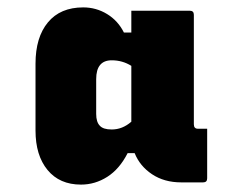

<svg xmlns="http://www.w3.org/2000/svg" viewBox="-20 -780 640 519"><path d="M199 -281Q141 -281 108.5 -320.5Q76 -360 76 -427V-608Q76 -679 109.5 -719.5Q143 -760 205 -760Q240 -760 269.5 -742Q299 -724 315 -692H335V-751H493Q504 -751 504 -740V-444Q504 -432 515 -432H540V-298Q540 -287 529 -287H470Q424 -287 391 -309Q358 -331 344 -366H325Q303 -323 270 -302Q237 -281 199 -281ZM250 -440Q259 -430 282 -430Q311 -430 335 -451V-602Q311 -617 282 -617Q240 -617 240 -566V-472Q240 -450 250 -440Z"/></svg>

Font: Recursive Sn Lnr St Blk
Style: Regular
Weight: 900
Version: Version 1.079;hotconv 1.0.112;makeotfexe 2.5.65598; ttfautoh